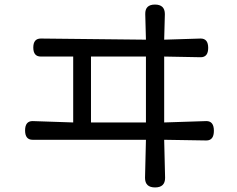

<svg xmlns="http://www.w3.org/2000/svg" viewBox="-20 -788 1040 842"><path d="M617 -726Q616 -768 659.5 -768Q703 -768 703 -726L700 -614L860 -619Q893 -619 893 -578Q893 -537 860 -537L700 -540V-251L885 -257Q918 -257 918 -214.5Q918 -172 885 -172L700 -175L704 -8Q704 34 660 34Q616 34 616 -8L620 -175H123Q90 -175 90 -216Q90 -257 123 -257L301 -251V-540H159Q126 -540 126 -579.5Q126 -619 159 -619L620 -614ZM379 -251H620V-540H379Z"/></svg>

Font: Raw Maruko Gothic CJK TC
Style: Regular
Weight: 400
Version: Version 1.001